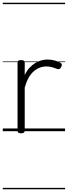

<svg xmlns="http://www.w3.org/2000/svg" viewBox="-20 -950 491 1390"><path d="M132 15Q119 15 113 10.5Q107 6 107 -4V-496Q107 -506 113 -510.5Q119 -515 132 -515Q146 -515 152.5 -510.5Q159 -506 159 -496V-407Q174 -438 193.5 -459Q213 -480 235 -493.5Q257 -507 280 -513Q303 -519 324 -519Q352 -519 378 -511.5Q404 -504 418 -495Q426 -490 427.5 -483Q429 -476 422 -463Q417 -453 410 -450.5Q403 -448 394 -451Q381 -456 360.5 -462.5Q340 -469 316 -469Q291 -469 267.5 -460Q244 -451 223 -432.5Q202 -414 186 -385Q170 -356 159 -316V-4Q159 6 152.5 10.5Q146 15 132 15ZM0 410H451V420H0ZM0 -20H451V0H0ZM0 -505H451V-500H0ZM0 -930H451V-920H0Z"/></svg>

Font: Playwrite DE Grund Guides
Style: Regular
Weight: 400
Designer: Veronika Burian, José Scaglione
Foundry: TypeTogether
Version: Version 1.003